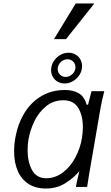

<svg xmlns="http://www.w3.org/2000/svg" viewBox="-20 -1074 640 1103"><path d="M61 -204.5Q61 -243 68.5 -285Q83.5 -366 122 -427.5Q160.5 -489 219.5 -523Q278.5 -557 352.5 -557Q401 -557 432.5 -538.2Q464 -519.5 478.5 -472L486 -473L505.5 -550H579Q563 -486 558 -456L491 -67L480.5 0H416Q420 -25 431.5 -72L436 -91Q402 -50.5 354 -20.8Q306 9 243.5 9Q184 9 143 -18Q102 -45 81.5 -93Q61 -141 61 -204.5ZM451 -282Q456 -315.5 456 -343.5Q456 -410.5 429.5 -454.2Q403 -498 344 -498Q286 -498 243.8 -462.8Q201.5 -427.5 177.2 -376.8Q153 -326 144 -275.5Q138.5 -245.5 138.5 -212Q138.5 -144.5 163.8 -97.5Q189 -50.5 245.5 -50Q298.5 -50.5 342 -83.8Q385.5 -117 413.5 -170.2Q441.5 -223.5 451 -282ZM273.5 -672Q273.5 -680 275 -688Q279 -710.5 293.5 -729.5Q308 -748.5 329.2 -759.8Q350.5 -771 373.5 -771Q396 -771 413.8 -760.8Q431.5 -750.5 441.5 -733Q451.5 -715.5 451.5 -694Q451.5 -686.5 450 -678Q446 -655 431.2 -636Q416.5 -617 395.5 -605.8Q374.5 -594.5 351.5 -594.5Q329 -594.5 311.2 -604.8Q293.5 -615 283.5 -632.5Q273.5 -650 273.5 -672ZM413.5 -687.5Q413.5 -707 400.5 -720.2Q387.5 -733.5 367.5 -733.5Q353 -733.5 340 -725.8Q327 -718 319.2 -705Q311.5 -692 311.5 -677.5Q311.5 -658 324.8 -645Q338 -632 358 -632Q372 -632 384.8 -639.8Q397.5 -647.5 405.5 -660.2Q413.5 -673 413.5 -687.5ZM290 -849 415 -1054H522L359 -849Z"/></svg>

Font: JuliaMono Light
Style: Italic
Weight: 300
Italic angle: -9°
Monospace: yes
Designer: cormullion
Foundry: corm
Version: Version 0.054; ttfautohint (v1.8.4)